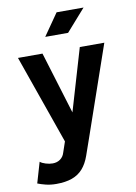

<svg xmlns="http://www.w3.org/2000/svg" viewBox="-101 -788 763 1079"><g transform="rotate(-10 280.0 -248.0)"><path d="M323.2 100.8 358.4 0 534.2 -507.8H394.3L289.8 -153.3L181.4 -507.8H41.5L220 0L199.2 61Q192.6 83.7 174.4 96.8Q156.2 109.9 131.1 109.9Q112.3 109.9 91.6 103.5Q70.8 97.2 60.1 87.9L25.6 205.8Q44.2 213.4 71.4 220.2Q98.6 227.1 131.1 227.1Q184.6 227.1 221.7 213.6Q258.8 200.2 283.3 172.2Q307.9 144.3 323.2 100.8ZM343.3 -597.7 453.6 -722.7H299.8L212.9 -597.7Z"/></g></svg>

Font: Giphurs
Style: Regular
Weight: 400
Version: Version 2.010